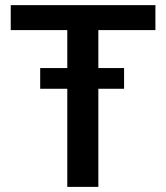

<svg xmlns="http://www.w3.org/2000/svg" viewBox="-20 -731 649 751"><path d="M465.3 -464.8V-383.8H364.7V0H243.2V-383.8H137.2V-464.8H243.2V-613.3H22V-710.9H587.9V-613.3H364.7V-464.8Z"/></svg>

Font: Vazirmatn RD UI FD Medium
Style: Regular
Weight: 500
Designer: Saber Rastikerdar
Foundry: Saber Rastikerdar
Version: Version 33.003